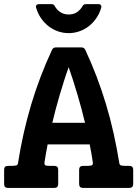

<svg xmlns="http://www.w3.org/2000/svg" viewBox="-30 -920 672 940"><path d="M386.2 -318.8Q379.4 -348.1 369.9 -383.3Q360.4 -418.5 349.9 -454.8Q339.4 -491.2 327.9 -526.4Q316.4 -561.5 306.2 -590.8Q295.4 -561.5 284.2 -526.4Q272.9 -491.2 262.2 -454.8Q251.5 -418.5 242.2 -383.3Q232.9 -348.1 226.1 -318.8ZM622.1 -19Q622.1 0 603 0H376.5Q357.4 0 357.4 -19V-88.9Q357.4 -107.9 376.5 -107.9H396.5Q416.5 -107.9 421.1 -111.6Q425.8 -115.2 424.3 -126Q420.9 -150.9 417.2 -170.4Q413.6 -189.9 409.2 -212.9H203.1Q197.8 -184.1 194.1 -163.3Q190.4 -142.6 188 -126Q186.5 -114.7 191.2 -111.3Q195.8 -107.9 215.8 -107.9H235.8Q254.9 -107.9 254.9 -88.9V-19Q254.9 0 235.8 0H8.8Q-9.8 0 -9.8 -19V-88.9Q-9.8 -107.9 8.8 -107.9H23.9Q40.5 -107.9 48.6 -109.9Q56.6 -111.8 58.1 -121.1Q82 -272.9 123.3 -410.2Q164.6 -547.4 225.1 -676.8Q230.5 -688 245.1 -688H367.2Q381.8 -688 387.2 -676.8Q417.5 -611.8 442.9 -545.2Q468.3 -478.5 489 -409.7Q509.8 -340.8 525.9 -268.8Q542 -196.8 554.2 -121.1Q555.7 -111.8 563.5 -109.9Q571.3 -107.9 587.9 -107.9H603Q622.1 -107.9 622.1 -88.9ZM465.3 -881.8Q457 -853 440.9 -830.1Q424.8 -807.1 403.8 -791Q382.8 -774.9 357.7 -766.4Q332.5 -757.8 306.2 -757.8Q279.8 -757.8 254.6 -766.4Q229.5 -774.9 208.5 -791Q187.5 -807.1 171.4 -830.1Q155.3 -853 147 -881.8Q144.5 -889.6 148.4 -894.8Q152.3 -899.9 162.1 -899.9H221.2Q226.6 -899.9 231 -897.9Q235.4 -896 238.3 -890.1Q247.1 -873 264.6 -861.1Q282.2 -849.1 306.2 -849.1Q331.1 -849.1 347.9 -861.1Q364.7 -873 374 -890.1Q377.4 -896 381.6 -897.9Q385.7 -899.9 391.1 -899.9H450.2Q460 -899.9 463.9 -894.8Q467.8 -889.6 465.3 -881.8Z"/></svg>

Font: New Telegraph
Style: Bold
Weight: 700
Designer: Frank Baranowski
Foundry: Frank Baranowski
Version: Version 3.001